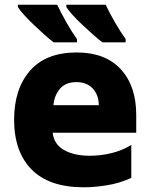

<svg xmlns="http://www.w3.org/2000/svg" viewBox="-20 -786 640 816"><path d="M336 10Q189 10 114.5 -65.5Q40 -141 40 -277Q40 -408 107.5 -485.5Q175 -563 306 -563Q428 -563 493.5 -491.5Q559 -420 559 -298V-222H204Q209 -173 252 -148.5Q295 -124 362 -124Q407 -124 453 -135Q499 -146 538 -170V-30Q488 -7 434 1.5Q380 10 336 10ZM400 -339Q399 -384 373.5 -410.5Q348 -437 305 -437Q259 -437 235 -409Q211 -381 207 -339ZM415 -606Q398 -619 375.5 -639Q353 -659 329.5 -681Q306 -703 288 -723Q270 -743 262 -756V-766H429Q445 -732 469 -690.5Q493 -649 514 -620V-606ZM208 -606Q191 -619 168.5 -639Q146 -659 123 -681Q100 -703 82 -723Q64 -743 56 -756V-766H223Q239 -732 262.5 -690.5Q286 -649 307 -620V-606Z"/></svg>

Font: Noto Sans Mono Black
Style: Regular
Weight: 900
Designer: Monotype Design Team
Foundry: Monotype Imaging Inc.
Version: Version 2.014